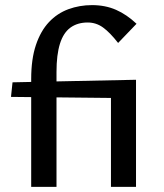

<svg xmlns="http://www.w3.org/2000/svg" viewBox="-20 -731 640 751"><path d="M102 0V-422Q102 -500 120.5 -555Q139 -610 171.5 -644.5Q204 -679 247.5 -695Q291 -711 340 -711Q392 -711 434 -692.5Q476 -674 514 -638L442 -563Q410 -604 383 -623.5Q356 -643 323 -643Q283 -643 255.5 -623Q228 -603 214.5 -560Q201 -517 201 -449V0ZM498 -347 23 -352 29 -409 512 -419ZM414 0V-380L512 -419V0Z"/></svg>

Font: Ysabeau Infant SemiBold
Style: Regular
Weight: 600
Designer: Christian Thalmann (Catharsis Fonts)
Version: Version 2.002; featfreeze: ss01,ss02,lnum